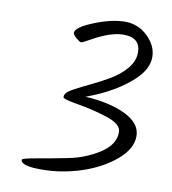

<svg xmlns="http://www.w3.org/2000/svg" viewBox="-78 -775 741 825"><g transform="rotate(10 292.0 -362.0)"><path d="M67 -45Q67 -51 128 -61.5Q189 -72 262.5 -86.5Q336 -101 397 -140Q458 -179 458 -234Q458 -269 393 -290Q328 -311 262.5 -321.5Q197 -332 197 -341Q197 -350 200 -353Q203 -364 233.5 -380.5Q264 -397 304 -416Q344 -435 384 -458.5Q424 -482 451.5 -515Q479 -548 479 -585Q479 -650 405 -650Q348 -650 264 -602Q236 -586 230 -586Q224 -586 208.5 -599.5Q193 -613 193 -621Q193 -645 268.5 -675.5Q344 -706 402 -706Q460 -706 501.5 -665.5Q543 -625 543 -576.5Q543 -528 498 -482Q422 -407 290 -359Q396 -353 465.5 -319.5Q535 -286 535 -230Q535 -174 475.5 -124Q416 -74 330.5 -46Q245 -18 156 -18Q67 -18 67 -45Z"/></g></svg>

Font: Kalam Light
Style: Regular
Weight: 300
Version: Version 2.001;PS 1.0;hotconv 1.0.79;makeotf.lib2.5.61930; tt